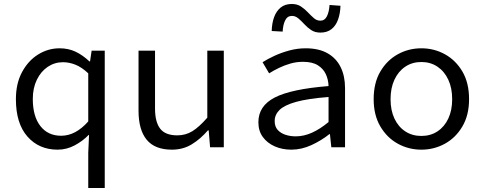

<svg xmlns="http://www.w3.org/2000/svg" viewBox="-20 -741 2440 966"><path d="M424 205V28L428 -62H426Q396 -31 355.5 -9.5Q315 12 270 12Q176 12 118 -54Q60 -120 60 -242Q60 -321 91 -378.5Q122 -436 172 -467Q222 -498 280 -498Q324 -498 360 -481Q396 -464 430 -432H433L441 -486H507V205ZM288 -58Q324 -58 358 -76Q392 -94 424 -130V-372Q391 -403 359.5 -415.5Q328 -428 297 -428Q255 -428 220.5 -405Q186 -382 165.5 -340Q145 -298 145 -243Q145 -156 183 -107Q221 -58 288 -58Z M845 12Q759 12 718 -38Q677 -88 677 -184V-486H760V-195Q760 -127 786 -93.5Q812 -60 872 -60Q914 -60 948 -81Q982 -102 1023 -149V-486H1106V0H1037L1030 -85H1026Q989 -42 945 -15Q901 12 845 12Z M1446 12Q1400 12 1362.5 -4.5Q1325 -21 1302.5 -51.5Q1280 -82 1280 -126Q1280 -208 1362.5 -250.5Q1445 -293 1633 -308Q1632 -341 1619 -368.5Q1606 -396 1578.5 -413Q1551 -430 1504 -430Q1472 -430 1442 -421.5Q1412 -413 1384 -399.5Q1356 -386 1334 -372L1301 -428Q1326 -444 1360.5 -460Q1395 -476 1435.5 -487Q1476 -498 1518 -498Q1584 -498 1628 -473Q1672 -448 1694 -403Q1716 -358 1716 -298V0H1647L1640 -66H1637Q1597 -34 1547 -11Q1497 12 1446 12ZM1468 -55Q1509 -55 1550 -73.5Q1591 -92 1633 -127V-253Q1529 -245 1470 -228.5Q1411 -212 1386.5 -188Q1362 -164 1362 -132Q1362 -104 1377 -87.5Q1392 -71 1416 -63Q1440 -55 1468 -55ZM1592 -577Q1565 -577 1546 -589.5Q1527 -602 1511.5 -619Q1496 -636 1481 -648.5Q1466 -661 1449 -661Q1426 -661 1415 -639Q1404 -617 1402 -582L1347 -585Q1348 -624 1359 -654.5Q1370 -685 1392 -703Q1414 -721 1448 -721Q1475 -721 1494 -708.5Q1513 -696 1529 -679Q1545 -662 1559.5 -649.5Q1574 -637 1592 -637Q1614 -637 1625 -659.5Q1636 -682 1638 -716L1693 -712Q1692 -674 1681 -643Q1670 -612 1648 -594.5Q1626 -577 1592 -577Z M2100 12Q2036 12 1981.5 -18Q1927 -48 1893.5 -105Q1860 -162 1860 -242Q1860 -324 1893.5 -381Q1927 -438 1981.5 -468Q2036 -498 2100 -498Q2164 -498 2218.5 -468Q2273 -438 2306.5 -381Q2340 -324 2340 -242Q2340 -162 2306.5 -105Q2273 -48 2218.5 -18Q2164 12 2100 12ZM2100 -57Q2146 -57 2181 -80Q2216 -103 2235.5 -144.5Q2255 -186 2255 -242Q2255 -298 2235.5 -340Q2216 -382 2181 -405.5Q2146 -429 2100 -429Q2054 -429 2019 -405.5Q1984 -382 1964.5 -340Q1945 -298 1945 -242Q1945 -186 1964.5 -144.5Q1984 -103 2019 -80Q2054 -57 2100 -57Z"/></svg>

Font: Source Code Variable
Style: Regular
Weight: 400
Monospace: yes
Designer: Paul D. Hunt, Teo Tuominen
Foundry: Adobe Systems Incorporated
Version: Version 1.010;hotconv 1.0.106;makeotfexe 2.5.65593